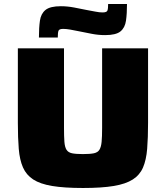

<svg xmlns="http://www.w3.org/2000/svg" viewBox="-20 -929 827 957"><path d="M394 8Q300 8 240 -2Q180 -12 145.5 -34.5Q111 -57 94.5 -94.5Q78 -132 73.5 -187Q69 -242 69 -317V-688H299V-292Q299 -248 301 -222Q303 -196 311.5 -182.5Q320 -169 339 -165Q358 -161 393 -161Q429 -161 448 -165Q467 -169 475.5 -182.5Q484 -196 486.5 -222Q489 -248 489 -292V-688H718V-317Q718 -242 713.5 -187Q709 -132 693 -94.5Q677 -57 642 -34.5Q607 -12 547 -2Q487 8 394 8ZM174 -742Q174 -791 179 -826Q184 -861 207 -879.5Q230 -898 283 -898Q316 -898 350 -891.5Q384 -885 413 -879Q436 -875 456 -871Q476 -867 491 -867Q512 -867 515.5 -876.5Q519 -886 519 -909H613Q613 -861 608 -826Q603 -791 580.5 -772.5Q558 -754 504 -754Q470 -754 437 -760.5Q404 -767 374 -773Q350 -778 330 -781.5Q310 -785 295 -785Q275 -785 271.5 -775.5Q268 -766 268 -742Z"/></svg>

Font: Saira Expanded ExtraBold
Style: Regular
Weight: 800
Width: 7
Designer: Hector Gatti with collaboration of the Omnibus-Type team
Foundry: Omnibus-Type
Version: Version 1.101